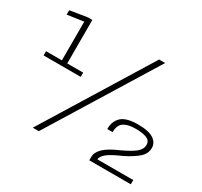

<svg xmlns="http://www.w3.org/2000/svg" viewBox="-141 -869 1115 1059"><g transform="rotate(30 416.0 -339.5)"><path d="M30 -375H266.5V-402H165V-679H137L27.5 -661.5V-633.5L131 -648.5V-402H30ZM177.5 0H216L631.5 -674H593ZM537.5 0H802V-27H573.5Q573.5 -45 598.2 -65.8Q623 -86.5 687 -114Q740.5 -140.5 771.5 -167.2Q802.5 -194 802.5 -232Q802.5 -264 772 -285Q741.5 -306 672 -306Q599 -306 568 -278Q537 -250 537 -199H571Q571 -243 596.8 -261Q622.5 -279 672 -279Q718 -279 743.2 -268.5Q768.5 -258 768.5 -232Q768.5 -203 741.8 -181.5Q715 -160 659 -134Q594.5 -106.5 566 -79Q537.5 -51.5 537.5 -23Z"/></g></svg>

Font: Anybody Light
Style: Regular
Weight: 300
Designer: Tyler Finck
Foundry: Etcetera Type Company
Version: Version 1.111; ttfautohint (v1.8.4)